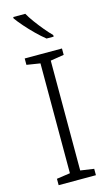

<svg xmlns="http://www.w3.org/2000/svg" viewBox="-142 -997 595 1045"><g transform="rotate(-15 155.5 -474.0)"><path d="M261 0H51V-36L127 -47V-666L51 -678V-714H261V-678L185 -666V-47L261 -36ZM117 -948Q129 -926 149.5 -898Q170 -870 192.5 -843Q215 -816 234 -797V-788H194Q169 -808 141 -835.5Q113 -863 88.5 -891Q64 -919 49 -940V-948Z"/></g></svg>

Font: Noto Sans Myanmar Light
Style: Regular
Weight: 300
Designer: Monotype Design Team
Foundry: Monotype Imaging Inc.
Version: Version 2.107; ttfautohint (v1.8.4.7-5d5b)